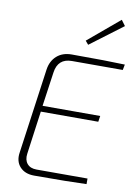

<svg xmlns="http://www.w3.org/2000/svg" viewBox="-99 -989 750 1053"><g transform="rotate(10 275.5 -462.5)"><path d="M334 -758 317 -778 492 -925 515 -894ZM545 -655H262Q184 -655 173 -575L146 -385H467L462 -352H142L109 -112Q104 -77 121.5 -56Q139 -35 174 -35H458V-4Q362 0 167 0Q115 0 87 -31Q59 -62 67 -112L133 -585Q140 -633 172 -661.5Q204 -690 255 -690Q454 -690 551 -686Z"/></g></svg>

Font: Exo 2.0 Extra Light
Style: Italic
Weight: 250
Italic angle: -8°
Designer: Natanael Gama
Version: Version 1.001;PS 001.001;hotconv 1.0.70;makeotf.lib2.5.58329